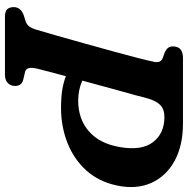

<svg xmlns="http://www.w3.org/2000/svg" viewBox="-12 -728 740 755"><g transform="rotate(90 357.5 -350.0)"><path d="M709 -440.5Q694 -369 649.8 -320Q605.5 -271 541.5 -245.8Q477.5 -220.5 404 -220.5Q364.5 -220.5 335 -225Q305.5 -229.5 279 -239.5Q270 -205.5 262.5 -176.8Q255 -148 250 -129Q244 -103.5 247.8 -92.5Q251.5 -81.5 262.5 -79L292.5 -72Q317.5 -66 317.5 -39.5Q317.5 -22.5 306 -11.2Q294.5 0 273.5 0H45Q23 0 15.2 -9.5Q7.5 -19 7.5 -34.5Q7.5 -49.5 16.8 -59.5Q26 -69.5 40 -74L57.5 -79.5Q73.5 -84 81.5 -93Q89.5 -102 95.5 -121Q104.5 -151 118.8 -200.8Q133 -250.5 149.2 -308.8Q165.5 -367 181 -423.5Q196.5 -480 207.8 -524Q219 -568 223 -588Q227.5 -613 207.5 -620.5L186 -628Q174.5 -633.5 168.2 -640.8Q162 -648 162 -660.5Q162 -700 208 -700H465Q552 -700 612.5 -666.8Q673 -633.5 699 -574.8Q725 -516 709 -440.5ZM366 -559.5Q364.5 -552 353.8 -513Q343 -474 327.5 -418Q312 -362 296.5 -304Q333.5 -288 375 -288Q447.5 -288 496 -330.2Q544.5 -372.5 558 -452.5Q572.5 -538.5 538 -582.8Q503.5 -627 440 -627Q409.5 -627 392.8 -611Q376 -595 366 -559.5Z"/></g></svg>

Font: Fraunces 9pt S100 SemiBold
Style: Italic
Weight: 600
Italic angle: -16°
Version: Version 1.000; ttfautohint (v1.8.3)